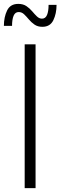

<svg xmlns="http://www.w3.org/2000/svg" viewBox="-37 -968 311 988"><path d="M181 -830Q157 -830 140.5 -841.5Q124 -853 111.5 -868Q99 -883 87 -894.5Q75 -906 59 -906Q41 -906 33 -887Q25 -868 25 -835H-17Q-17 -880 -0.5 -914Q16 -948 57 -948Q82 -948 99 -936.5Q116 -925 128.5 -910Q141 -895 153 -883.5Q165 -872 179 -872Q197 -872 205 -891Q213 -910 213 -943H254Q254 -898 237.5 -864Q221 -830 181 -830ZM90 0V-740H146V0Z"/></svg>

Font: Be Vietnam Pro ExtraLight
Style: Regular
Weight: 200
Designer: Lam Bao, Tony Le, Vietanh Nguyen
Foundry: Yellow Type Foundry
Version: Version 1.002; ttfautohint (v1.8.3)